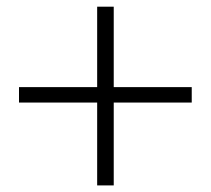

<svg xmlns="http://www.w3.org/2000/svg" viewBox="-20 -648 633 577"><path d="M556.2 -339.8H321.8V-90.8H272V-339.8H37.1V-386.2H272V-627.9H321.8V-386.2H556.2Z"/></svg>

Font: Source Han Serif TW SemiBold
Style: Regular
Weight: 600
Designer: Ryoko NISHIZUKA Ë•øÂ°öÊ∂ºÂ≠ê (kana & ideographs); Frank Grie√ühammer (Latin, Greek & Cyrillic); Wenlong ZHANG Âº†ÊñáÈæô 
Foundry: Adobe
Version: Version 2.003;hotconv 1.1.1;makeotfexe 2.6.0